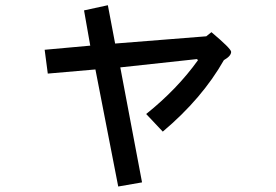

<svg xmlns="http://www.w3.org/2000/svg" viewBox="-20 -633 1040 724"><path d="M824.2 -406.2Q742.2 -261.7 593.8 -136.7L531.2 -203.1Q648.4 -296.9 726.6 -406.2L722.7 -410.2L433.6 -378.9L515.6 54.7L425.8 70.3L339.8 -371.1L160.2 -355.5L148.4 -445.3L320.3 -460.9L296.9 -593.8L386.7 -613.3L414.1 -468.8L757.8 -496.1L777.3 -511.7Q851.6 -449.2 851.6 -437.5Q851.6 -421.9 824.2 -406.2Z"/></svg>

Font: WenQuanYi Micro Hei
Style: Regular
Weight: 400
Foundry: Ascender Corporation
Version: Version 0.2.0-beta